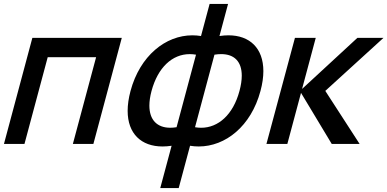

<svg xmlns="http://www.w3.org/2000/svg" viewBox="-23 -733 1973 978"><path d="M-2.8 0H101.7L220 -441.5H466.5L348.2 0H452.7L597.3 -540H141.8Z M793.3 225H887.3L945.1 9.5C959.8 11.9 974.6 13.1 989.3 13.1C1125.5 13.1 1255.7 -89.9 1303.8 -269.5C1313.8 -306.6 1318.5 -340.4 1318.5 -370.8C1318.5 -487.7 1248.9 -553.1 1140.7 -553.1C1126.1 -553.1 1110.8 -551.9 1094.9 -549.5L1138.7 -713H1044.7L1000.9 -549.5C986.2 -551.9 971.5 -553.1 956.9 -553.1C820.6 -553.1 690 -449.2 641.8 -269.5C631.9 -232.5 627.2 -198.7 627.2 -168.4C627.2 -51.8 696.8 13.1 804.9 13.1C819.6 13.1 835 11.9 851.1 9.5ZM876.4 -85C865.1 -83.2 854.5 -82.3 844.4 -82.3C777.2 -82.3 737.9 -122.2 737.9 -195.1C737.9 -217 741.4 -241.8 748.8 -269.5C781 -389.5 854.4 -457.3 943.5 -457.3C953.9 -457.3 964.6 -456.4 975.4 -454.5ZM970.4 -85 1069.4 -454.5C1081.5 -456.4 1092.8 -457.4 1103.5 -457.4C1170.8 -457.4 1208.5 -419.1 1208.5 -347.5C1208.5 -324.8 1204.7 -298.7 1196.8 -269.5C1164.3 -148.2 1088.6 -82.2 1001.5 -82.2C991.3 -82.2 980.9 -83.2 970.4 -85Z M1334.2 0H1440.7L1510.3 -260L1666.7 0H1808.7L1634 -270L1930.3 -540H1797.3L1515.7 -280L1585.3 -540H1479.3Z"/></svg>

Font: Manrope
Style: SemiBoldItalic
Weight: 600
Italic angle: -15°
Designer: Mikhail Sharanda
Foundry: Mikhail Sharanda
Version: Version 4.502;hotconv 1.0.109;makeotfexe 2.5.65596